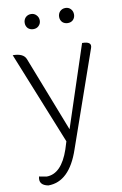

<svg xmlns="http://www.w3.org/2000/svg" viewBox="-105 -806 700 1104"><g transform="rotate(-10 245.0 -254.0)"><path d="M85 240Q28 229 41 180L84 188Q171 188 217 53L231 8L13 -533Q76 -533 90 -496L261 -57L418 -533Q477 -533 464 -496L269 62Q209 240 85 240ZM125 -672Q113 -685 113 -703Q113 -722 125 -735Q138 -748 157 -748Q176 -748 188 -735Q201 -722 201 -703Q201 -685 188 -672Q176 -660 157 -660Q138 -660 125 -672ZM326 -672Q314 -685 314 -703Q314 -722 326 -735Q339 -748 358 -748Q377 -748 389 -735Q401 -722 401 -703Q401 -685 389 -672Q377 -660 358 -660Q339 -660 326 -672Z"/></g></svg>

Font: Swei Half Moon CJK SC
Style: Light
Weight: 300
Version: Version 2.071